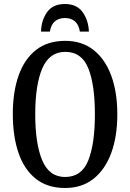

<svg xmlns="http://www.w3.org/2000/svg" viewBox="-20 -929 651 959"><path d="M305 10Q217 10 159 -36Q101 -82 72.5 -165Q44 -248 44 -359Q44 -470 73 -552Q102 -634 160 -679.5Q218 -725 306 -725Q389 -725 447 -679.5Q505 -634 535.5 -551.5Q566 -469 566 -358Q566 -247 535.5 -164.5Q505 -82 447 -36Q389 10 305 10ZM305 -45Q388 -45 421 -128Q454 -211 454 -358Q454 -506 421 -588Q388 -670 306 -670Q227 -670 191.5 -588Q156 -506 156 -358Q156 -211 191 -128Q226 -45 305 -45ZM185 -771Q186 -827 215 -868Q244 -909 304 -909Q364 -909 393 -868Q422 -827 424 -771H379Q373 -807 353.5 -823Q334 -839 304 -839Q275 -839 255 -823Q235 -807 229 -771Z"/></svg>

Font: Noto Serif ExtraCondensed Medium
Style: Regular
Weight: 500
Width: 2
Designer: Monotype Design Team
Foundry: Monotype Imaging Inc.
Version: Version 2.015